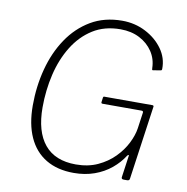

<svg xmlns="http://www.w3.org/2000/svg" viewBox="-84 -833 898 924"><g transform="rotate(10 365.0 -371.0)"><path d="M336 10Q256 10 200 -23.5Q144 -57 115 -121Q86 -185 86 -276Q86 -369 108.5 -454.5Q131 -540 176 -607Q221 -674 287 -713Q353 -752 440 -752Q502 -752 554.5 -725Q607 -698 638.5 -654Q670 -610 669 -557Q669 -550 664 -549L627 -543Q623 -542 622 -544.5Q621 -547 621 -553Q620 -597 596.5 -632.5Q573 -668 532.5 -689Q492 -710 439 -710Q361 -710 304 -674Q247 -638 209 -576.5Q171 -515 152.5 -437Q134 -359 134 -275Q134 -157 185.5 -94.5Q237 -32 339 -32Q399 -32 445.5 -53.5Q492 -75 525.5 -109Q559 -143 578.5 -182Q598 -221 603 -256L614 -334Q615 -342 605 -342H416Q408 -342 409 -349L412 -372Q413 -377 417 -377H653Q656 -377 658 -375Q660 -373 659 -370L608 -10Q607 0 596 0H579Q567 0 568 -10L583 -116Q584 -121 581.5 -121Q579 -121 575 -116Q553 -81 518 -52Q483 -23 437 -6.5Q391 10 336 10Z"/></g></svg>

Font: Libre Franklin Thin
Style: Italic
Weight: 100
Italic angle: -8°
Designer: Pablo Impallari, Rodrigo Fuenzalida, Nhung Nguyen
Foundry: Impallari Type
Version: Version 3.000